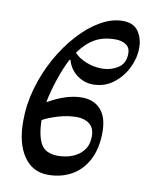

<svg xmlns="http://www.w3.org/2000/svg" viewBox="-82 -776 656 847"><g transform="rotate(10 245.5 -353.0)"><path d="M191 10Q122 10 82.5 -47.5Q43 -105 43 -204Q43 -279 64 -352.5Q85 -426 121.5 -491.5Q158 -557 204 -607.5Q250 -658 300.5 -687Q351 -716 400 -716Q448 -716 469.5 -685Q491 -654 491 -611Q491 -565 469 -520.5Q447 -476 408 -446.5Q369 -417 318 -417Q277 -417 244.5 -442Q212 -467 202 -506H197Q175 -463 156.5 -407.5Q138 -352 129 -304Q212 -352 281 -352Q334 -352 365 -318Q396 -284 396 -217Q396 -145 370 -94Q344 -43 297.5 -16.5Q251 10 191 10ZM122 -223Q123 -154 143.5 -117Q164 -80 221 -80Q238 -80 260.5 -84.5Q283 -89 304 -101.5Q325 -114 339 -135.5Q353 -157 353 -191Q353 -228 330.5 -245.5Q308 -263 273 -263Q233 -263 191 -250.5Q149 -238 122 -223ZM220 -542Q238 -521 272.5 -507Q307 -493 344 -493Q384 -493 416 -513.5Q448 -534 448 -578Q448 -605 429 -617.5Q410 -630 382 -630Q328 -630 290 -608.5Q252 -587 220 -542Z"/></g></svg>

Font: STIX Two Text Medium
Style: Italic
Weight: 500
Italic angle: -12°
Designer: Ross Mills, John Hudson & Paul Hanslow, Tiro Typeworks Ltd; with prior portions MicroPress Inc. and Coen Hoffman, Elsevi
Foundry: Tiro Typeworks Ltd
Version: Version 2.13 b171